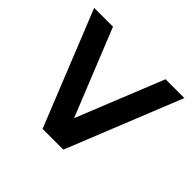

<svg xmlns="http://www.w3.org/2000/svg" viewBox="-133 -685 837 837"><g transform="rotate(45 286.0 -266.0)"><path d="M222 0 8 -532H124L286 -130L448 -532H564L350 0Z"/></g></svg>

Font: Montserrat_am3
Style: Regular
Weight: 400
Designer: Julieta Ulanovsky
Foundry: Julieta Ulanovsky, Armenina letters added by Vahan Hovhannisyan
Version: Version 2.001